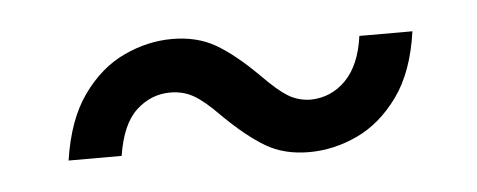

<svg xmlns="http://www.w3.org/2000/svg" viewBox="-28 -429 701 282"><g transform="rotate(-5 322.0 -288.5)"><path d="M65.4 -215.3Q74.2 -274.9 100.1 -311Q126 -347.2 160.9 -363.5Q195.8 -379.9 232.4 -379.9Q268.6 -379.9 295.9 -364.3Q323.2 -348.6 357.4 -314.5Q379.4 -292 394 -283Q408.7 -273.9 427.2 -273.4Q458 -273.9 479.5 -295.9Q501 -317.9 506.8 -360.4H585Q576.7 -301.3 550.8 -265.4Q524.9 -229.5 490 -213.1Q455.1 -196.8 418.5 -196.8Q381.8 -196.8 354.7 -212.9Q327.6 -229 293.9 -262.2Q272 -284.7 256.8 -293.2Q241.7 -301.8 222.7 -301.8Q194.3 -301.8 172.6 -281.7Q150.9 -261.7 143.6 -215.3Z"/></g></svg>

Font: Inter 24pt
Style: Italic
Weight: 400
Italic angle: -9.3988°
Designer: Rasmus Andersson
Foundry: rsms
Version: Version 4.001;git-66647c0bb